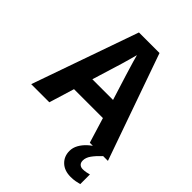

<svg xmlns="http://www.w3.org/2000/svg" viewBox="-266 -849 1221 1221"><g transform="rotate(45 345.0 -238.5)"><path d="M527 0 475 -170H215L163 0H0L252 -717H437L690 0ZM387 -463Q382 -480 374 -506Q366 -532 358 -559Q350 -586 345 -606Q340 -586 331.5 -556.5Q323 -527 315.5 -500.5Q308 -474 304 -463L253 -297H439ZM575 111Q575 131 586 141Q597 151 614 151Q630 151 645 148Q660 145 670 142V229Q654 233 636 236.5Q618 240 594 240Q538 240 505 208.5Q472 177 472 128Q472 99 487 72Q502 45 526.5 22.5Q551 0 582 -17L647 0Q613 32 594 58.5Q575 85 575 111Z"/></g></svg>

Font: Noto Sans Telugu
Style: Regular
Weight: 400
Designer: Jelle Bosma - Monotype Design Team
Foundry: Monotype Imaging Inc.
Version: Version 2.003